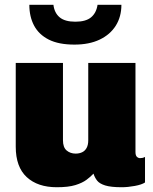

<svg xmlns="http://www.w3.org/2000/svg" viewBox="-20 -775 640 805"><path d="M218 10Q138 10 92 -32.5Q46 -75 46 -160V-511H244V-187Q244 -157 259.5 -144Q275 -131 297 -131Q312 -131 324 -136.5Q336 -142 343 -154.5Q350 -167 350 -187V-511H548V-138Q548 -123 554 -117.5Q560 -112 567 -112Q573 -112 577.5 -113Q582 -114 588 -117V-10Q575 -1 545.5 4.5Q516 10 490 10Q445 10 421 2.5Q397 -5 387 -18Q377 -31 372 -47Q360 -34 342.5 -21Q325 -8 296 1Q267 10 218 10ZM292 -588Q226 -588 184.5 -609Q143 -630 123 -667.5Q103 -705 103 -755H204Q208 -721 230 -702.5Q252 -684 296 -684Q340 -684 362 -702.5Q384 -721 389 -755H489Q489 -705 465.5 -667.5Q442 -630 398 -609Q354 -588 292 -588Z"/></svg>

Font: Chivo Mono Black
Style: Regular
Weight: 900
Designer: Hector Gatti
Foundry: Omnibus-Type
Version: Version 1.008